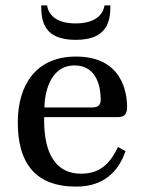

<svg xmlns="http://www.w3.org/2000/svg" viewBox="-20 -682 523 713"><path d="M133 -662C133 -603 143 -534 261 -534C379 -534 390 -603 390 -662H368C366 -642 348 -595 261 -595C174 -595 157 -642 155 -662ZM46 -227C46 -78 110 11 263 11C367 11 421 -47 446 -121L418 -136C392 -81 356 -37 282 -37C165 -37 142 -149 144 -247H415C435 -247 452 -252 452 -283C452 -338 434 -472 262 -472C115 -472 46 -368 46 -227ZM145 -283C145 -322 159 -439 257 -439C344 -439 354 -350 354 -313C354 -295 348 -283 322 -283Z"/></svg>

Font: erewhon
Style: Regular
Weight: 400
Version: Version 1.0.0